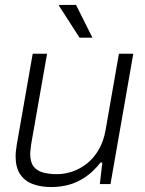

<svg xmlns="http://www.w3.org/2000/svg" viewBox="-20 -743 584 775"><path d="M187 12Q145 12 112.5 0Q80 -12 61.5 -39.5Q43 -67 43 -112Q43 -124 44.5 -136Q46 -148 48 -161L112 -526H170L106 -162Q105 -151 103.5 -140.5Q102 -130 102 -122Q102 -88 116 -70.5Q130 -53 154.5 -46.5Q179 -40 209 -40Q241 -40 272 -50.5Q303 -61 330.5 -82.5Q358 -104 378 -138Q398 -172 406 -217L460 -526H518L426 0H383L393 -87H386Q355 -48 322 -26.5Q289 -5 255.5 3.5Q222 12 187 12ZM301 -591 218 -720 219 -723H287L353 -591Z"/></svg>

Font: Archivo SemiBold ExtraLight
Style: Italic
Weight: 250
Italic angle: -10°
Version: Version 2.001